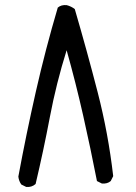

<svg xmlns="http://www.w3.org/2000/svg" viewBox="-20 -743 540 761"><path d="M84 -2 64.5 -11.7Q54.7 -25.4 52.7 -43Q84 -211.9 122.1 -379.9Q160.2 -547.9 209 -712.9Q222.7 -724.6 244.1 -722.7Q262.7 -717.8 276.4 -707Q325.2 -540 367.2 -377Q409.2 -213.9 428.7 -44.9L418.9 -25.4Q405.3 -13.7 383.8 -15.6L364.3 -25.4Q338.9 -155.3 309.6 -285.2Q280.3 -415 244.1 -543.9Q203.1 -413.1 177.7 -279.3Q152.3 -145.5 121.1 -13.7Q105.5 0 84 -2Z"/></svg>

Font: JasonHandwriting2
Style: Regular
Weight: 400
Version: Version 1.05.10